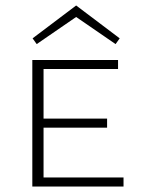

<svg xmlns="http://www.w3.org/2000/svg" viewBox="-20 -681 516 701"><path d="M114 -520 99 -541 258 -661 417 -541 402 -520 258 -619ZM431 -33V0H98V-462H411V-429H139V-248H371V-215H139V-33Z"/></svg>

Font: Ysabeau SC Light
Style: Regular
Weight: 300
Designer: Christian Thalmann (Catharsis Fonts)
Version: Version 0.003